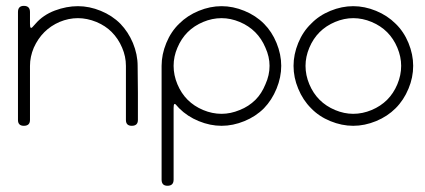

<svg xmlns="http://www.w3.org/2000/svg" viewBox="-20 -420 1420 641"><path d="M440.4 -19.5Q440.4 0 419.9 0Q400.4 0 400.4 -19.5Q400.4 -59.6 400.4 -110.4Q400.4 -160.2 400.4 -200.2Q400.4 -231.4 387.7 -260.7Q375 -291 352.5 -313.5Q332 -334 301.8 -346.7Q270.5 -359.4 240.2 -359.4Q209 -359.4 178.7 -346.7Q149.4 -334 127.9 -312.5Q106.4 -291 92.8 -260.7Q80.1 -230.5 80.1 -200.2Q80.1 -160.2 80.1 -110.4Q80.1 -59.6 80.1 -19.5Q80.1 0 59.6 0Q40 0 40 -19.5Q40 -59.6 40 -110.4Q40 -162.1 40 -200.2Q40 -221.7 40 -291Q40 -360.4 40 -379.9Q40 -400.4 59.6 -400.4Q80.1 -400.4 80.1 -379.9Q80.1 -360.4 80.1 -355.5Q80.1 -350.6 80.1 -339.8Q80.1 -320.3 88.9 -330.1Q97.7 -339.8 98.6 -340.8Q124 -370.1 163.1 -384.8Q202.1 -399.4 240.2 -399.4Q278.3 -399.4 316.4 -383.8Q354.5 -368.2 381.8 -340.8Q408.2 -313.5 423.8 -276.4Q439.5 -238.3 439.5 -200.2Q439.5 -162.1 440.4 -110.4Q440.4 -59.6 440.4 -19.5Z M559.6 -59.6Q559.6 0 559.6 70.3Q559.6 139.6 559.6 179.7Q559.6 200.2 539.1 200.2Q519.5 200.2 519.5 179.7Q519.5 139.6 519.5 -9.8Q519.5 -59.6 519.5 -97.7Q519.5 -172.9 519.5 -200.2Q519.5 -238.3 535.2 -276.4Q550.8 -314.5 578.1 -340.8Q605.5 -368.2 643.6 -383.8Q681.6 -399.4 719.7 -399.4Q757.8 -399.4 795.9 -383.8Q834 -368.2 861.3 -340.8Q887.7 -314.5 903.3 -276.4Q918.9 -238.3 918.9 -200.2Q918.9 -162.1 903.3 -124Q887.7 -85.9 861.3 -58.6Q834 -31.2 795.9 -15.6Q757.8 0 719.7 0Q681.6 0 643.6 -15.6Q605.5 -31.2 578.1 -58.6Q577.1 -59.6 568.4 -69.3Q559.6 -80.1 559.6 -59.6ZM559.6 -200.2Q559.6 -168.9 572.3 -138.7Q585 -108.4 606.4 -86.9Q627.9 -65.4 658.2 -52.7Q688.5 -40 719.7 -40Q750 -40 780.3 -52.7Q810.5 -64.5 833 -86.9Q853.5 -107.4 866.2 -138.7Q879.9 -168.9 879.9 -200.2Q879.9 -230.5 866.2 -260.7Q853.5 -291 832 -312.5Q810.5 -334 780.3 -346.7Q750 -359.4 719.7 -359.4Q688.5 -359.4 658.2 -346.7Q627.9 -334 606.4 -312.5Q585 -291 572.3 -260.7Q559.6 -231.4 559.6 -200.2Z M1300.8 -58.6Q1273.4 -31.2 1235.4 -15.6Q1197.3 0 1159.2 0Q1121.1 0 1083 -15.6Q1044.9 -31.2 1018.6 -58.6Q991.2 -85.9 975.6 -124Q960 -161.1 960 -200.2Q960 -238.3 975.6 -276.4Q991.2 -314.5 1018.6 -340.8Q1044.9 -368.2 1083 -383.8Q1121.1 -399.4 1159.2 -399.4Q1197.3 -399.4 1235.4 -383.8Q1273.4 -368.2 1300.8 -340.8Q1328.1 -314.5 1343.8 -276.4Q1359.4 -238.3 1359.4 -200.2Q1359.4 -161.1 1343.8 -124Q1328.1 -85.9 1300.8 -58.6ZM1319.3 -200.2Q1319.3 -230.5 1306.6 -260.7Q1293.9 -291 1272.5 -312.5Q1251 -334 1220.7 -346.7Q1190.4 -359.4 1159.2 -359.4Q1128.9 -359.4 1098.6 -346.7Q1068.4 -334 1046.9 -312.5Q1025.4 -291 1012.7 -260.7Q1000 -230.5 1000 -200.2Q1000 -168.9 1012.7 -138.7Q1025.4 -108.4 1046.9 -86.9Q1068.4 -65.4 1098.6 -52.7Q1128.9 -40 1159.2 -40Q1190.4 -40 1220.7 -52.7Q1251 -65.4 1272.5 -86.9Q1293.9 -108.4 1306.6 -138.7Q1319.3 -168.9 1319.3 -200.2Z"/></svg>

Font: Demofont
Style: Regular
Weight: 400
Version: Version 1.0